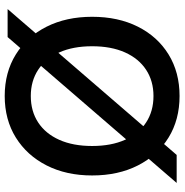

<svg xmlns="http://www.w3.org/2000/svg" viewBox="-4 -748 764 795"><g transform="rotate(-90 377.5 -350.0)"><path d="M18 0 622 -700H738L134 0ZM378 12Q280 12 206 -33.5Q132 -79 90.5 -160.5Q49 -242 49 -350Q49 -457 90.5 -538.5Q132 -620 206 -666Q280 -712 378 -712Q476 -712 550 -666Q624 -620 665 -538.5Q706 -457 706 -350Q706 -242 665 -160.5Q624 -79 550 -33.5Q476 12 378 12ZM378 -96Q440 -96 486.5 -126.5Q533 -157 558.5 -214Q584 -271 584 -350Q584 -429 558.5 -486Q533 -543 486.5 -573.5Q440 -604 378 -604Q315 -604 268.5 -573.5Q222 -543 196.5 -486Q171 -429 171 -350Q171 -271 196.5 -214Q222 -157 268.5 -126.5Q315 -96 378 -96Z"/></g></svg>

Font: DM Sans 9pt
Style: Semibold
Weight: 600
Designer: Colophon Foundry, Jonny Pinhorn
Foundry: Colophon Foundry
Version: Version 4.004;gftools[0.9.30]